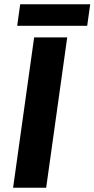

<svg xmlns="http://www.w3.org/2000/svg" viewBox="-20 -874 440 894"><path d="M139 -700H293L195 0H41ZM74 -854H400L386 -754H60Z"/></svg>

Font: Krub
Style: Bold Italic
Weight: 700
Italic angle: -8°
Designer: Ekaluck Peanpanawate
Foundry: Cadson Demak Co.,Ltd.
Version: Version 1.000; ttfautohint (v1.6)